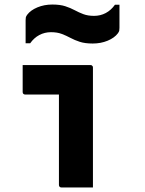

<svg xmlns="http://www.w3.org/2000/svg" viewBox="-20 -827 640 847"><path d="M240 -11Q240 -35 240 -74.5Q240 -114 240 -162Q240 -210 240 -257.5Q240 -305 240 -345.5Q240 -386 240 -410H220Q195 -410 181 -410Q167 -410 155.5 -410Q144 -410 130 -410Q116 -410 91 -410Q86 -410 83 -413Q80 -416 80 -421Q80 -451 80 -480.5Q80 -510 80 -540Q116 -540 145.5 -540Q175 -540 202 -540Q229 -540 256.5 -540Q284 -540 313.5 -540Q343 -540 379 -540Q383 -540 385 -538.5Q387 -537 388.5 -535Q390 -533 390 -529Q390 -483 390 -427.5Q390 -372 390 -314Q390 -256 390 -201Q390 -146 390 -99Q390 -83 390 -66.5Q390 -50 390 -33.5Q390 -17 390 0Q353 0 321 0Q289 0 251 0Q246 0 243 -3Q240 -6 240 -11ZM395 -757Q423 -757 446.5 -769.5Q470 -782 487 -806H507Q507 -788 507 -770Q507 -752 507 -735.5Q507 -719 507 -704Q507 -696 506 -691.5Q505 -687 500 -680Q485 -660 455 -647.5Q425 -635 389 -635Q355 -635 332 -642.5Q309 -650 290.5 -660Q272 -670 252 -677.5Q232 -685 205 -685Q177 -685 153.5 -672.5Q130 -660 113 -636H93Q93 -655 93 -672.5Q93 -690 93 -707Q93 -724 93 -738Q93 -746 94 -750.5Q95 -755 100 -762Q115 -782 145 -794.5Q175 -807 211 -807Q245 -807 268 -799.5Q291 -792 309.5 -782Q328 -772 348 -764.5Q368 -757 395 -757Z"/></svg>

Font: Recursive Monospace ExtraBold
Style: Regular
Weight: 800
Version: Version 1.047